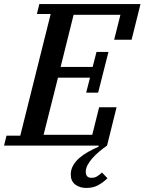

<svg xmlns="http://www.w3.org/2000/svg" viewBox="-46 -718 713 947"><path d="M380 209Q347 209 325 192Q303 175 303 143Q303 119 314.5 98.5Q326 78 345 61.5Q364 45 389 31Q414 17 441 5L440 0H-26L-14 -49H54L204 -649H136L148 -698H647L603 -522H517L548 -645H317L253 -388H411L430 -462H489L438 -261H379L398 -335H240L169 -53H409L443 -189H529L482 0Q462 14 443 30Q424 46 409.5 62.5Q395 79 386 96Q377 113 377 129Q377 159 405 159Q421 159 432.5 152Q444 145 457 133L484 161Q464 181 439 195Q414 209 380 209Z"/></svg>

Font: IBM Plex Serif Medm
Style: Italic
Weight: 500
Italic angle: -14°
Designer: Mike Abbink, Paul van der Laan, Pieter van Rosmalen
Foundry: Bold Monday
Version: Version 3.001